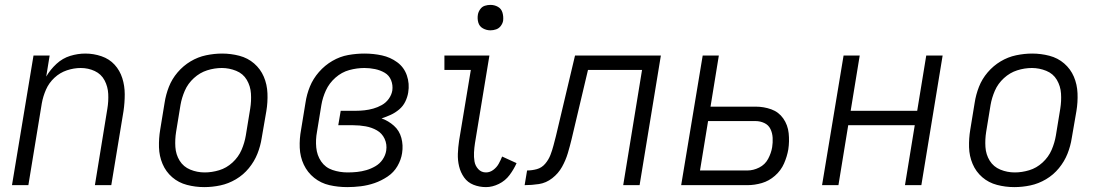

<svg xmlns="http://www.w3.org/2000/svg" viewBox="-20 -757 4504 785"><path d="M29 0H96L151 -335Q156 -363 168 -390.5Q180 -418 202.5 -439Q225 -460 253.5 -469.5Q282 -479 310 -479Q341 -479 367.5 -466.5Q394 -454 407.5 -428.5Q421 -403 422.5 -373Q424 -343 419 -313L368 0H435L485 -303Q490 -337 490 -371.5Q490 -406 480 -437.5Q470 -469 448.5 -492.5Q427 -516 395 -527Q363 -538 329 -538Q298 -538 267 -528.5Q236 -519 211 -496Q186 -473 169 -444L183 -530H117Z M815 8Q848 8 881 1Q914 -6 944.5 -24Q975 -42 997.5 -69.5Q1020 -97 1032.5 -128.5Q1045 -160 1050 -193L1069 -303Q1075 -339 1073.5 -375.5Q1072 -412 1058.5 -443.5Q1045 -475 1019 -497.5Q993 -520 958.5 -529Q924 -538 888 -538Q856 -538 822.5 -531Q789 -524 759 -506Q729 -488 706 -461Q683 -434 670.5 -402Q658 -370 653 -337L635 -227Q629 -191 630 -155Q631 -119 644.5 -87Q658 -55 684 -32.5Q710 -10 744.5 -1Q779 8 815 8ZM817 -52Q786 -52 758 -63.5Q730 -75 714.5 -100Q699 -125 697 -156Q695 -187 700 -218L718 -328Q723 -357 735.5 -386Q748 -415 772.5 -437.5Q797 -460 827 -469.5Q857 -479 887 -479Q917 -479 945.5 -467.5Q974 -456 989 -430.5Q1004 -405 1006 -374.5Q1008 -344 1003 -313L985 -203Q980 -173 967.5 -144Q955 -115 930.5 -92.5Q906 -70 876 -61Q846 -52 817 -52Z M1400 8Q1427 8 1455.5 4.5Q1484 1 1511.5 -8.5Q1539 -18 1564.5 -35Q1590 -52 1605 -78Q1620 -104 1624 -131Q1629 -163 1621 -193Q1613 -223 1590.5 -243Q1568 -263 1540 -273Q1559 -279 1577.5 -287.5Q1596 -296 1612 -309.5Q1628 -323 1637 -341.5Q1646 -360 1649 -379Q1655 -415 1643.5 -448.5Q1632 -482 1604 -502.5Q1576 -523 1541.5 -530.5Q1507 -538 1470 -538Q1437 -538 1403.5 -532Q1370 -526 1339 -508Q1308 -490 1284 -462.5Q1260 -435 1247 -403Q1234 -371 1229 -337L1211 -227Q1204 -190 1205.5 -153Q1207 -116 1222 -84Q1237 -52 1264.5 -30Q1292 -8 1327 0Q1362 8 1400 8ZM1401 -52Q1369 -52 1339.5 -62Q1310 -72 1293 -97Q1276 -122 1273 -154Q1270 -186 1276 -218L1294 -328Q1299 -358 1312.5 -387.5Q1326 -417 1351.5 -439.5Q1377 -462 1408 -470.5Q1439 -479 1470 -479Q1492 -479 1513.5 -474.5Q1535 -470 1553 -459.5Q1571 -449 1579 -429Q1587 -409 1584 -387Q1581 -369 1569.5 -353Q1558 -337 1541 -327.5Q1524 -318 1506 -313Q1488 -308 1470 -306Q1452 -304 1434 -304H1373L1363 -245H1424Q1450 -245 1475 -240.5Q1500 -236 1521 -224Q1542 -212 1552.5 -189.5Q1563 -167 1559 -141Q1556 -122 1544.5 -105Q1533 -88 1515 -77.5Q1497 -67 1478 -61.5Q1459 -56 1440 -54Q1421 -52 1401 -52Z M1967 8Q1993 8 2019.5 -5Q2046 -18 2063.5 -41.5Q2081 -65 2092 -90L2033 -117Q2027 -102 2019 -87.5Q2011 -73 1997 -62.5Q1983 -52 1967 -52Q1948 -52 1935.5 -65.5Q1923 -79 1920 -97Q1917 -115 1918 -134Q1919 -153 1922 -172L1981 -530H1797V-471H1905L1857 -182Q1853 -155 1852 -128.5Q1851 -102 1857 -77Q1863 -52 1877.5 -31.5Q1892 -11 1916 -1.5Q1940 8 1967 8ZM1985 -633Q1997 -633 2008.5 -637Q2020 -641 2027.5 -651Q2035 -661 2037 -672Q2039 -689 2034.5 -705Q2030 -721 2016 -729Q2002 -737 1985 -737Q1974 -737 1962.5 -733.5Q1951 -730 1943.5 -719.5Q1936 -709 1934 -698Q1931 -681 1935.5 -665Q1940 -649 1954.5 -641Q1969 -633 1985 -633Z M2125 0Q2154 0 2183.5 -4.5Q2213 -9 2238 -28.5Q2263 -48 2278 -75Q2293 -102 2301.5 -130.5Q2310 -159 2317 -188L2384 -471H2605L2528 0H2595L2682 -530H2331L2253 -201Q2248 -182 2243 -162.5Q2238 -143 2230.5 -123.5Q2223 -104 2209 -87.5Q2195 -71 2175 -65.5Q2155 -60 2135 -60Z M2765 0H3036Q3065 0 3094.5 -8.5Q3124 -17 3148.5 -38.5Q3173 -60 3185.5 -88.5Q3198 -117 3203 -146Q3208 -179 3204.5 -212.5Q3201 -246 3182.5 -272.5Q3164 -299 3133.5 -310Q3103 -321 3069 -321H2885L2919 -530H2853ZM2842 -60 2875 -262H3069Q3088 -262 3105 -254Q3122 -246 3130 -229.5Q3138 -213 3139 -193.5Q3140 -174 3137 -155Q3133 -131 3120.5 -107.5Q3108 -84 3084 -72Q3060 -60 3036 -60Z M3341 0H3408L3448 -245H3720L3680 0H3747L3834 -530H3767L3730 -304H3458L3495 -530H3429Z M4127 8Q4160 8 4193 1Q4226 -6 4256.5 -24Q4287 -42 4309.5 -69.5Q4332 -97 4344.5 -128.5Q4357 -160 4362 -193L4381 -303Q4387 -339 4385.5 -375.5Q4384 -412 4370.5 -443.5Q4357 -475 4331 -497.5Q4305 -520 4270.5 -529Q4236 -538 4200 -538Q4168 -538 4134.5 -531Q4101 -524 4071 -506Q4041 -488 4018 -461Q3995 -434 3982.5 -402Q3970 -370 3965 -337L3947 -227Q3941 -191 3942 -155Q3943 -119 3956.5 -87Q3970 -55 3996 -32.5Q4022 -10 4056.5 -1Q4091 8 4127 8ZM4129 -52Q4098 -52 4070 -63.5Q4042 -75 4026.5 -100Q4011 -125 4009 -156Q4007 -187 4012 -218L4030 -328Q4035 -357 4047.5 -386Q4060 -415 4084.5 -437.5Q4109 -460 4139 -469.5Q4169 -479 4199 -479Q4229 -479 4257.5 -467.5Q4286 -456 4301 -430.5Q4316 -405 4318 -374.5Q4320 -344 4315 -313L4297 -203Q4292 -173 4279.5 -144Q4267 -115 4242.5 -92.5Q4218 -70 4188 -61Q4158 -52 4129 -52Z"/></svg>

Font: Iosevka Sparkle Light
Style: Italic
Weight: 300
Italic angle: -9°
Designer: Belleve Invis
Foundry: Belleve Invis
Version: Version 4.5.0; ttfautohint (v1.8.3)